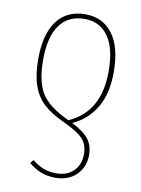

<svg xmlns="http://www.w3.org/2000/svg" viewBox="-84 -586 624 851"><g transform="rotate(10 228.5 -160.5)"><path d="M256.8 -43.9Q309.6 -17.6 332.3 11Q355 39.6 355 84Q355 137.2 319.1 172.6Q283.2 208 225.1 208Q189 208 160.4 197Q131.8 186 104 163.1L116.2 147.9Q144 168.9 168.5 178.5Q192.9 188 225.1 188Q274.4 188 303.2 159.2Q332 130.4 332 83Q332 41 308.6 15.1Q285.2 -10.7 217.8 -42Q159.7 -68.4 126 -99.9Q92.3 -131.3 75.7 -179Q59.1 -226.6 59.1 -296.9Q59.1 -409.7 103.8 -469.2Q148.4 -528.8 231 -528.8Q310.1 -528.8 354.5 -469.2Q398.9 -409.7 398.9 -296.9Q398.9 -200.7 361.6 -137.7Q324.2 -74.7 256.8 -43.9ZM81.1 -296.9Q81.1 -197.8 114.5 -146Q147.9 -94.2 237.8 -53.2Q376 -113.8 376 -296.9Q376 -400.9 338.1 -454.3Q300.3 -507.8 231 -507.8Q158.2 -507.8 119.6 -454.3Q81.1 -400.9 81.1 -296.9Z"/></g></svg>

Font: Fira Sans Compressed Thin
Style: Regular
Weight: 100
Width: 1
Designer: Carrois Corporate & Edenspiekermann AG
Foundry: Carrois Corporate GbR & Edenspiekermann AG
Version: Version 4.203;PS 004.203;hotconv 1.0.88;makeotf.lib2.5.64775